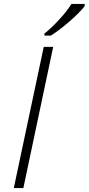

<svg xmlns="http://www.w3.org/2000/svg" viewBox="-20 -951 448 971"><path d="M49.8 0 201.2 -713.9H249L98.1 0ZM204.6 -781.2Q236.8 -806.2 278.1 -850.6Q319.3 -895 341.3 -931.2H408.2V-919.9Q383.3 -887.7 331.3 -842.5Q279.3 -797.4 237.3 -771H204.6Z"/></svg>

Font: CAA NEO Sans Light
Style: Italic
Weight: 300
Italic angle: -12°
Version: Version 1.10